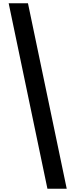

<svg xmlns="http://www.w3.org/2000/svg" viewBox="-20 -886 461 1174"><path d="M151 -866 388 268H270L33 -866Z"/></svg>

Font: Noto Sans Telugu UI ExtraCondensed
Style: Bold
Weight: 700
Width: 2
Designer: Jelle Bosma - Monotype Design Team
Foundry: Monotype Imaging Inc.
Version: Version 2.006